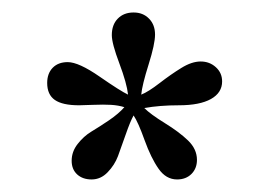

<svg xmlns="http://www.w3.org/2000/svg" viewBox="-20 -724 430 306"><path d="M94.2 -467.8Q94.2 -482.4 103.8 -494.6Q113.3 -506.8 125.5 -514.2Q137.7 -521.5 153.6 -532.2Q169.4 -543 178.2 -553.2Q168.5 -556.2 157 -556.9Q145.5 -557.6 128.2 -556.9Q110.8 -556.2 106 -556.2Q79.6 -556.2 67.4 -564.7Q55.2 -573.2 55.2 -591.8Q55.2 -606.9 64 -616Q72.8 -625 87.9 -625Q105.5 -625 138.9 -601.8Q172.4 -578.6 184.1 -573.2Q182.1 -591.3 170.2 -623Q158.2 -654.8 158.2 -668Q158.2 -684.6 167.7 -694.3Q177.2 -704.1 192.9 -704.1Q208 -704.1 217.5 -694.3Q227.1 -684.6 227.1 -668.9Q227.1 -653.8 216.8 -621.1Q206.5 -588.4 205.1 -573.2Q216.3 -577.6 234.4 -591.6Q252.4 -605.5 269 -615.7Q285.6 -626 299.8 -626Q314 -626 324 -616.9Q334 -607.9 334 -594.2Q334 -576.2 316.2 -566.2Q298.3 -556.2 265.1 -556.2Q234.4 -556.2 210 -551.8Q219.7 -542 242.7 -527.8Q265.6 -513.7 279.8 -500Q293.9 -486.3 293.9 -469.2Q293.9 -455.6 285.2 -446.8Q276.4 -438 262.2 -438Q244.6 -438 232.7 -455.1Q220.7 -472.2 210.4 -500.7Q200.2 -529.3 192.9 -540Q187.5 -530.3 180.4 -509.8Q173.3 -489.3 168 -475.1Q162.6 -460.9 151.6 -449.5Q140.6 -438 126 -438Q111.8 -438 103 -446Q94.2 -454.1 94.2 -467.8Z"/></svg>

Font: Common Serif Medium
Style: Regular
Weight: 500
Designer: Philipp H. Poll, Khaled Hosny
Foundry: Stefan Peev, Context Ltd.
Version: Version 1.026